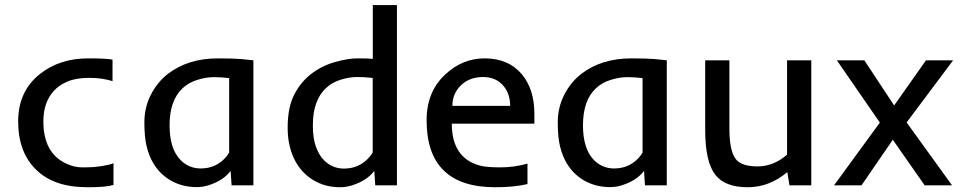

<svg xmlns="http://www.w3.org/2000/svg" viewBox="-20 -747 3873 774"><path d="M437.5 -1.5Q408.2 7.8 335.9 7.8Q263.7 7.8 213.1 -9.8Q162.6 -27.3 127 -61.5Q53.2 -132.3 53.2 -257.8Q53.2 -379.4 141.6 -449.2Q220.7 -511.7 335.9 -511.7Q407.2 -511.7 433.6 -506.8V-419.9Q392.6 -433.1 340.1 -433.1Q287.6 -433.1 252.9 -418.7Q218.3 -404.3 196.3 -379.9Q154.8 -333.5 154.8 -257.8Q154.8 -129.9 247.1 -87.4Q279.8 -72.3 311 -72.3Q342.3 -72.3 359.1 -73.7Q376 -75.2 391.1 -77.6Q423.3 -83 437.5 -88.9Z M656.2 -448.7Q737.8 -511.7 858.9 -511.7Q921.9 -511.7 954.1 -508.8Q954.1 -508.8 1001.5 -503.9V0H913.6L909.7 -58.1Q880.4 -19 820.3 0Q797.4 7.3 773.2 7.3Q749 7.3 725.6 2.4Q702.1 -2.4 679 -13.7Q655.8 -24.9 634.8 -43.7Q613.8 -62.5 597.4 -90.1Q581.1 -117.7 571.5 -155.3Q562 -192.9 562 -253.4Q562 -314 588.1 -365Q614.3 -416 656.2 -448.7ZM903.8 -432.1Q872.6 -436 841.6 -436Q810.5 -436 775.4 -425Q740.2 -414.1 715.3 -390.6Q663.6 -341.8 663.6 -241.7Q663.6 -147 708 -101.6Q741.7 -67.9 789.1 -67.9Q850.1 -67.9 889.6 -112.3Q899.4 -123.5 903.8 -132.3Z M1482.9 -509.8V-726.6H1580.1V0H1492.7L1488.8 -58.1Q1459 -18.6 1398.4 0.5Q1375 7.8 1350.8 7.8Q1326.7 7.8 1303.2 2.9Q1279.8 -2 1256.6 -13.4Q1233.4 -24.9 1212.4 -43.7Q1191.4 -62.5 1174.8 -89.8Q1139.6 -149.9 1139.6 -231.9Q1139.6 -314 1165.8 -365Q1191.9 -416 1234.1 -448.7Q1276.4 -481.4 1329.3 -496.6Q1382.3 -511.7 1421.9 -511.7Q1461.4 -511.7 1482.9 -509.8ZM1285.6 -101.6Q1319.3 -67.4 1366.7 -67.4Q1427.7 -67.4 1467.8 -112.3Q1478 -123.5 1482.4 -132.3V-432.6L1472.7 -433.6Q1450.2 -436.5 1419.2 -436.5Q1388.2 -436.5 1353 -425.5Q1317.9 -414.6 1293 -390.9Q1268.1 -367.2 1254.6 -330.3Q1241.2 -293.5 1241.2 -241Q1241.2 -188.5 1253.9 -154.5Q1266.6 -120.6 1285.6 -101.6Z M1976.1 7.8Q1699.7 7.8 1699.7 -262.2Q1699.7 -378.4 1776.4 -448.2Q1845.2 -511.7 1933.6 -511.7Q2029.8 -511.7 2084 -447.3Q2134.3 -387.2 2134.3 -286.6V-248.5H1801.3Q1801.3 -110.4 1914.1 -79.6Q1940.9 -72.3 1996.8 -72.3Q2052.7 -72.3 2106.4 -87.4V-4.9Q2052.7 7.8 1976.1 7.8ZM2036.6 -320.3Q2036.6 -367.2 2010.7 -399.4Q1980.5 -436.5 1927.2 -436.5Q1871.1 -436.5 1835.9 -400.9Q1803.7 -367.7 1803.7 -320.3Z M2322.8 -448.7Q2404.3 -511.7 2525.4 -511.7Q2588.4 -511.7 2620.6 -508.8Q2620.6 -508.8 2668 -503.9V0H2580.1L2576.2 -58.1Q2546.9 -19 2486.8 0Q2463.9 7.3 2439.7 7.3Q2415.5 7.3 2392.1 2.4Q2368.7 -2.4 2345.5 -13.7Q2322.3 -24.9 2301.3 -43.7Q2280.3 -62.5 2263.9 -90.1Q2247.6 -117.7 2238 -155.3Q2228.5 -192.9 2228.5 -253.4Q2228.5 -314 2254.6 -365Q2280.8 -416 2322.8 -448.7ZM2570.3 -432.1Q2539.1 -436 2508.1 -436Q2477.1 -436 2441.9 -425Q2406.7 -414.1 2381.8 -390.6Q2330.1 -341.8 2330.1 -241.7Q2330.1 -147 2374.5 -101.6Q2408.2 -67.9 2455.6 -67.9Q2516.6 -67.9 2556.2 -112.3Q2565.9 -123.5 2570.3 -132.3Z M3152.8 -123.5V-503.9H3250.5V0H3162.6L3153.8 -53.2Q3081.5 7.8 2994.1 7.8Q2901.4 7.8 2862.8 -43.5Q2822.8 -95.7 2822.8 -223.6V-503.9H2920.4V-228.5Q2920.4 -138.2 2946.3 -105.5Q2969.2 -76.2 3033.9 -76.2Q3098.6 -76.2 3152.8 -123.5Z M3526.9 -252.9 3353.5 -503.9H3464.4L3584.5 -321.8L3712.9 -503.9H3822.3L3634.8 -253.4L3817.9 0H3707.5L3579.1 -183.6L3453.1 0H3342.3Z"/></svg>

Font: Inder
Style: Regular
Weight: 400
Designer: Irina Smirnova
Foundry: Irina Smirnova
Version: Version 1.001